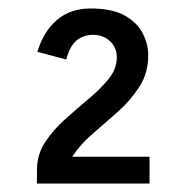

<svg xmlns="http://www.w3.org/2000/svg" viewBox="-20 -743 442 452"><path d="M67 -311V-343Q67 -379 86 -408Q105 -437 133 -462Q161 -487 189 -510.5Q217 -534 236 -557.5Q255 -581 255 -608Q255 -631 239 -646Q223 -661 199 -661Q176 -661 160 -647.5Q144 -634 136 -603L68 -621Q82 -668 113.5 -695.5Q145 -723 193 -723Q244 -723 273.5 -706.5Q303 -690 316 -664.5Q329 -639 329 -613Q329 -571 308 -538.5Q287 -506 257 -479.5Q227 -453 197.5 -427.5Q168 -402 150 -374H332V-311Z"/></svg>

Font: Orienta
Style: Regular
Weight: 400
Designer: Eduardo Rodriguez Tunni
Foundry: Eduardo Rodriguez Tunni
Version: Version 1.002; ttfautohint (v1.8.4.7-5d5b);gftools[0.9.23]